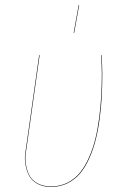

<svg xmlns="http://www.w3.org/2000/svg" viewBox="-20 -737 489 766"><path d="M293.9 -716.8H295.9L275.9 -606H273.9ZM384.8 -517.1Q388.2 -477.1 388.2 -442.9Q388.2 -396 386 -353.5Q383.8 -311 377.7 -264.6Q371.6 -218.3 361.8 -179.7Q352.1 -141.1 336.2 -105.5Q320.3 -69.8 299.6 -45.2Q278.8 -20.5 249.3 -5.9Q219.7 8.8 184.1 8.8Q151.9 8.8 128.9 -3.9Q106 -16.6 95.7 -36.9Q85.4 -57.1 81.3 -82.5Q77.1 -107.9 82 -133.8L136.2 -517.1H138.2L84 -133.8Q79.1 -108.4 83 -83.3Q86.9 -58.1 96.9 -38.1Q106.9 -18.1 129.6 -5.6Q152.3 6.8 184.1 6.8Q219.7 6.8 249 -8.1Q278.3 -22.9 298.8 -47.9Q319.3 -72.8 335.2 -108.9Q351.1 -145 360.6 -183.8Q370.1 -222.7 376 -268.8Q381.8 -314.9 384 -356.4Q386.2 -397.9 386.2 -442.9Q386.2 -477.1 382.8 -517.1Z"/></svg>

Font: Fira Sans Compressed Two
Style: Italic
Weight: 100
Width: 3
Italic angle: -8°
Designer: Carrois Corporate & Edenspiekermann AG
Foundry: Carrois Corporate GbR & Edenspiekermann AG
Version: Version 4.203;PS 004.203;hotconv 1.0.88;makeotf.lib2.5.64775